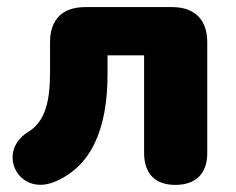

<svg xmlns="http://www.w3.org/2000/svg" viewBox="-20 -512 664 541"><path d="M474 9C532 9 564 -23 564 -81V-393C564 -457 528 -492 465 -492H220C156 -492 121 -457 121 -393V-309C121 -230 109 -170 59 -140C-31 -84 31 41 132 1C236 -41 283 -146 283 -303V-356H386V-81C386 -23 417 9 474 9Z"/></svg>

Font: Nunito Black
Style: Regular
Weight: 900
Designer: Vernon Adams
Foundry: Vernon Adams
Version: Version 3.602